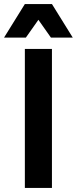

<svg xmlns="http://www.w3.org/2000/svg" viewBox="-57 -930 380 950"><path d="M71 -744H-37L66 -910H200L303 -744H195L133 -832ZM66 0V-688H200V0Z"/></svg>

Font: Techna Sans
Style: Regular
Weight: 400
Designer: Carl Enlund
Version: Version 1.003